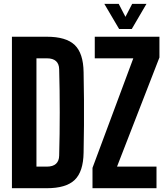

<svg xmlns="http://www.w3.org/2000/svg" viewBox="-20 -994 880 1014"><path d="M43 0V-800H227.5Q329 -800 374.5 -756.5Q420 -713 421.5 -613Q423 -537 423.5 -468.8Q424 -400.5 423.5 -332.2Q423 -264 421.5 -188Q420 -87.5 374.5 -43.8Q329 0 227 0ZM172.5 -114H227Q259.5 -114 275.8 -129Q292 -144 292.5 -172.5Q294 -230 294.8 -286.8Q295.5 -343.5 295.5 -400.5Q295.5 -457.5 294.8 -514.5Q294 -571.5 292.5 -628Q292 -656.5 275.8 -671.2Q259.5 -686 227.5 -686H172.5ZM468.5 0V-107.5L684 -686H480.5V-800H822V-690.5L598 -114H806.5V0ZM609 -841 531 -973.5H607L642.5 -905L678 -973.5H753.5L676 -841Z"/></svg>

Font: Big Shoulders Display Thin ExtraBold
Style: Regular
Weight: 800
Version: Version 2.002